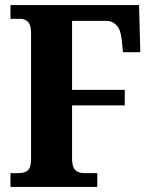

<svg xmlns="http://www.w3.org/2000/svg" viewBox="-20 -734 598 754"><path d="M21 0V-54H51Q78 -54 90 -65.5Q102 -77 102 -109V-604Q102 -636 90 -648Q78 -660 61 -660H21V-714H526L531 -529H463L458 -578Q454 -618 437.5 -635Q421 -652 400 -652H263V-381H470V-320H263V-111Q263 -80 275 -67Q287 -54 313 -54H362V0Z"/></svg>

Font: Noto Serif Thai Condensed ExtraBold
Style: Regular
Weight: 800
Width: 3
Designer: Monotype Design Team
Foundry: Monotype Imaging Inc.
Version: Version 2.002; ttfautohint (v1.8.4.7-5d5b)